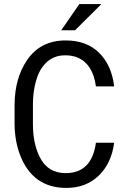

<svg xmlns="http://www.w3.org/2000/svg" viewBox="-20 -921 640 951"><path d="M305.2 -720.7Q409.2 -720.7 471.2 -659.2Q533.2 -597.7 545.4 -493.2H455.1Q440.4 -601.6 367.2 -634.8Q340.8 -646.5 306.6 -647Q272.5 -647.5 248 -636.7Q223.6 -626 206.1 -607.9Q173.3 -574.7 158.2 -520Q143.1 -465.3 143.1 -405.8V-305.7Q143.1 -211.9 175.8 -145Q215.8 -63.5 305.2 -63.5Q434.6 -63.5 455.1 -213.9H545.4Q532.2 -112.3 469.2 -51.3Q406.2 9.8 308.6 9.8Q141.6 9.8 79.1 -153.8Q53.2 -222.2 52.2 -305.7V-404.8Q53.7 -534.2 113.3 -622.1Q179.7 -720.7 305.2 -720.7ZM373 -900.9H482.4L351.6 -771H283.2Z"/></svg>

Font: RobotoMono-Regular
Style: Regular
Weight: 400
Designer: Google
Version: Version 2.000985; 2015; ttfautohint (v1.3)